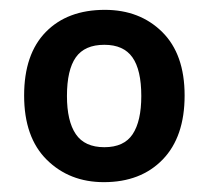

<svg xmlns="http://www.w3.org/2000/svg" viewBox="-20 -742 424 390"><path d="M355 -548Q355 -464 310.5 -418Q266 -372 191 -372Q121 -372 75 -417.5Q29 -463 29 -548Q29 -632 73 -677Q117 -722 193 -722Q264 -722 309.5 -677Q355 -632 355 -548ZM116 -547Q116 -496 134 -469.5Q152 -443 192 -443Q232 -443 249.5 -469.5Q267 -496 267 -547Q267 -600 249 -625.5Q231 -651 192 -651Q152 -651 134 -625.5Q116 -600 116 -547Z"/></svg>

Font: Noto Sans Javanese SemiBold
Style: Regular
Weight: 600
Version: Version 2.004